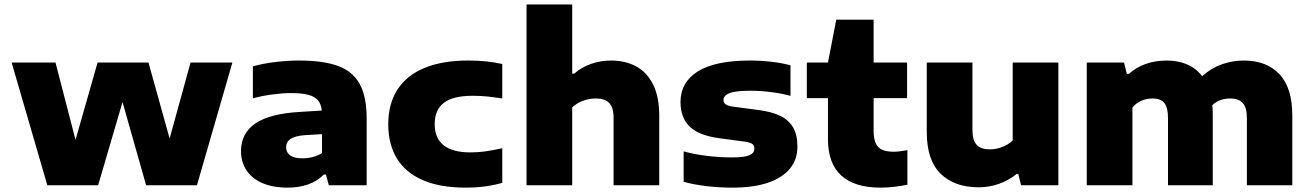

<svg xmlns="http://www.w3.org/2000/svg" viewBox="-20 -828 5854 858"><path d="M831.5 -548.5H1018.5L860 0H633L527.5 -372L418.5 0H191.5L32 -548.5H228L317.5 -203L416 -548.5H643.5L738 -209Z M1618.5 -298.5V0H1449.5L1436.5 -48H1427Q1398.5 -18.5 1357 -4Q1315.5 10.5 1266 10.5Q1198 10.5 1151 -10.5Q1104 -31.5 1080.5 -68.5Q1057 -105.5 1057 -153Q1057 -232.5 1121.5 -276.5Q1186 -320.5 1322.5 -328L1418 -334Q1415 -363.5 1400.5 -380.2Q1386 -397 1357 -404.5Q1328 -412 1279.5 -412Q1242.5 -412 1196 -405.8Q1149.5 -399.5 1110 -388.5V-531.5Q1156.5 -544.5 1211.5 -551Q1266.5 -557.5 1315.5 -557.5Q1425 -557.5 1490.8 -533.2Q1556.5 -509 1587.5 -452.5Q1618.5 -396 1618.5 -298.5ZM1419 -144V-228.5L1342 -224Q1297.5 -220.5 1278 -207Q1258.5 -193.5 1258.5 -169.5Q1258.5 -146.5 1276.8 -133.5Q1295 -120.5 1331 -120.5Q1354.5 -120.5 1377.5 -126.2Q1400.5 -132 1419 -144Z M1715 -272.5Q1715 -363.5 1755.8 -427.2Q1796.5 -491 1876.5 -524.2Q1956.5 -557.5 2072 -557.5Q2159 -557.5 2224.5 -542V-388Q2185.5 -394 2155.5 -397Q2125.5 -400 2093 -400Q2004.5 -400 1963.5 -368.5Q1922.5 -337 1922.5 -273Q1922.5 -210.5 1962.5 -178.8Q2002.5 -147 2081.5 -147Q2114.5 -147 2146.5 -151.2Q2178.5 -155.5 2224.5 -165.5V-11Q2191.5 -1 2149.2 4.8Q2107 10.5 2060.5 10.5Q1948.5 10.5 1871.2 -22.2Q1794 -55 1754.5 -118.5Q1715 -182 1715 -272.5Z M2333 -808H2537V-499H2546Q2578.5 -527.5 2621.2 -542.5Q2664 -557.5 2711 -557.5Q2774 -557.5 2822.5 -531.5Q2871 -505.5 2898.5 -450.5Q2926 -395.5 2926 -311V0H2722V-300Q2722 -348 2702.2 -368Q2682.5 -388 2642 -388Q2612 -388 2584 -377.2Q2556 -366.5 2537 -348V0H2333Z M3035 -15.5V-151.5Q3082 -138.5 3138.8 -131.5Q3195.5 -124.5 3251 -124.5Q3306 -124.5 3328.5 -134.2Q3351 -144 3351 -163.5Q3351 -177.5 3342.2 -184.5Q3333.5 -191.5 3309 -195L3196 -210Q3102.5 -222.5 3061.8 -262.5Q3021 -302.5 3021 -372.5Q3021 -460 3098.2 -508.8Q3175.5 -557.5 3332.5 -557.5Q3380 -557.5 3429 -551.8Q3478 -546 3512.5 -536V-399.5Q3476.5 -410 3428 -416.2Q3379.5 -422.5 3334 -422.5Q3264 -422.5 3238.5 -411.2Q3213 -400 3213 -381.5Q3213 -369.5 3222.2 -362.2Q3231.5 -355 3255.5 -351.5L3368.5 -336.5Q3427 -329 3465.2 -311Q3503.5 -293 3523.5 -259.5Q3543.5 -226 3543.5 -173Q3543.5 -115.5 3510 -74.5Q3476.5 -33.5 3411.8 -11.5Q3347 10.5 3254 10.5Q3194 10.5 3137.2 3.8Q3080.5 -3 3035 -15.5Z M4035 -157V-2.5Q4008.5 3 3976 6.8Q3943.5 10.5 3915 10.5Q3799 10.5 3739.5 -43.5Q3680 -97.5 3680 -206V-389.5H3585.5V-548.5H3680L3717 -740H3884V-548.5H4033.5V-389.5H3884V-245Q3884 -209 3893.2 -188.2Q3902.5 -167.5 3922 -158.8Q3941.5 -150 3974.5 -150Q3997 -150 4035 -157Z M4121.5 -237.5V-548.5H4325.5V-248.5Q4325.5 -200.5 4344.8 -180.5Q4364 -160.5 4402.5 -160.5Q4431.5 -160.5 4459 -171.2Q4486.5 -182 4505.5 -200.5V-548.5H4709.5V0H4543L4530.5 -50.5H4523Q4488 -22 4444.2 -6.5Q4400.5 9 4353.5 9Q4245.5 9 4183.5 -51.5Q4121.5 -112 4121.5 -237.5Z M5755 -311V0H5552V-300Q5552 -347.5 5533.5 -367.8Q5515 -388 5480 -388Q5428.5 -388 5397.5 -358Q5399.5 -339.5 5399.5 -313.5V0H5199.5V-300Q5199.5 -348 5182.8 -368Q5166 -388 5131.5 -388Q5103.5 -388 5080 -377.5Q5056.5 -367 5040.5 -347.5V0H4836.5V-548.5H5003L5015.5 -498H5025Q5056 -526.5 5099.2 -542Q5142.5 -557.5 5194 -557.5Q5244.5 -557.5 5284.8 -540.2Q5325 -523 5352 -487.5Q5393 -524 5440.5 -540.8Q5488 -557.5 5538.5 -557.5Q5639 -557.5 5697 -497Q5755 -436.5 5755 -311Z"/></svg>

Font: Encode Sans Expanded ExtraBold
Style: Regular
Weight: 800
Width: 7
Designer: Multiple Designers
Foundry: Impallari Type
Version: Version 2.000